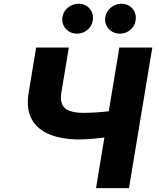

<svg xmlns="http://www.w3.org/2000/svg" viewBox="-20 -973 823 993"><path d="M166.9 -727.3H335.9L297.6 -495.7Q288 -438.9 315.2 -414.1Q342.3 -389.2 415.1 -389.2Q435 -389.2 473.4 -391.3Q511.7 -393.5 542.6 -397.7L597.3 -727.3H767.8L647 0H476.6L519.9 -261.7Q498.2 -258.5 472.7 -256.4Q447.1 -254.3 425.1 -253Q403.1 -251.8 392 -251.8Q300.4 -251.8 236.2 -277.9Q171.9 -304 143.1 -358.1Q114.3 -412.3 128.6 -495.7ZM379.3 -799Q342.3 -799 319.8 -824.9Q297.2 -850.9 303.3 -886.4Q308.2 -914.8 332 -934.1Q355.8 -953.5 385.7 -953.5Q422.6 -953.5 444.1 -927.7Q465.6 -902 459.5 -865.8Q455.6 -838.1 432.2 -818.5Q408.7 -799 379.3 -799ZM600.9 -799Q563.9 -799 541.4 -824.9Q518.8 -850.9 524.9 -886.4Q529.8 -914.8 553.6 -934.1Q577.4 -953.5 607.2 -953.5Q644.2 -953.5 665.7 -927.7Q687.1 -902 681.1 -865.8Q677.2 -838.1 653.8 -818.5Q630.3 -799 600.9 -799Z"/></svg>

Font: Inter UI Extra Bold
Style: Italic
Weight: 800
Italic angle: 9.39999°
Designer: Rasmus Andersson
Foundry: rsms
Version: 3.2;8d6f07862